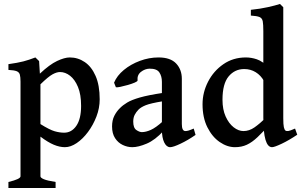

<svg xmlns="http://www.w3.org/2000/svg" viewBox="-20 -736 1538 978"><path d="M310.5 13.7Q283.7 13.7 253.9 1.2Q224.1 -11.2 186 -40V162.1Q186 169.4 203.1 176.8Q220.2 184.1 263.2 190.9V221.7H22.9V190.9Q84.5 176.3 84.5 162.1V-320.3Q84.5 -343.3 81.1 -355.7Q77.6 -368.2 64.9 -373.3Q52.2 -378.4 22.9 -379.9V-409.2Q70.8 -416 99.1 -423.3Q127.4 -430.7 160.2 -443.4L179.2 -424.8L183.1 -360.8Q232.9 -407.7 271 -425.5Q309.1 -443.4 335.4 -443.4Q377 -443.4 411.6 -419.9Q446.3 -396.5 467 -349.1Q487.8 -301.8 487.8 -230Q487.8 -185.5 471.2 -142.3Q454.6 -99.1 428.2 -63.7Q401.9 -28.3 370.8 -7.3Q339.8 13.7 310.5 13.7ZM285.6 -369.1Q269 -369.1 247.6 -357.4Q226.1 -345.7 186 -306.6V-104Q232.9 -74.7 258.5 -67.4Q284.2 -60.1 306.6 -60.1Q344.7 -60.1 368.9 -95.2Q393.1 -130.4 393.1 -196.8Q393.1 -254.9 377.2 -293Q361.3 -331.1 336.9 -350.1Q312.5 -369.1 285.6 -369.1Z M976.1 -48.8Q937.5 -22 899.9 -4.2Q862.3 13.7 846.7 13.7Q828.1 13.7 816.4 -10.5Q804.7 -34.7 804.7 -75.7V-318.8Q804.7 -348.1 791.5 -367.4Q778.3 -386.7 741.7 -386.2Q718.3 -385.7 698 -369.9Q677.7 -354 680.7 -326.2Q681.2 -321.8 666.5 -315.4Q651.9 -309.1 631.3 -303.2Q610.8 -297.4 593.3 -293.7Q575.7 -290 570.3 -291.5L561 -314.9Q575.7 -350.6 610.8 -379.6Q646 -408.7 692.6 -426Q739.3 -443.4 787.6 -443.4Q848.1 -443.4 877.2 -412.6Q906.2 -381.8 906.2 -334.5V-104.5Q906.2 -68.4 924.3 -68.4Q931.2 -68.4 939.7 -70.8Q948.2 -73.2 966.8 -81.1ZM809.1 -220.2Q747.1 -210 722.7 -200.2Q698.2 -190.4 685.5 -177.7Q673.3 -165 666 -150.9Q658.7 -136.7 658.7 -116.7Q658.7 -84.5 674.6 -73.7Q690.4 -63 702.6 -63Q722.7 -63 748 -74.2Q773.4 -85.4 809.1 -117.7L813 -69.3Q770 -22.5 727.3 -4.4Q684.6 13.7 653.8 13.7Q628.9 13.7 605.2 2.4Q581.5 -8.8 566.2 -32.2Q550.8 -55.7 550.8 -91.8Q550.8 -123.5 562.3 -146Q573.7 -168.5 590.8 -185.1Q605.5 -200.2 627.7 -213.6Q649.9 -227.1 692.1 -239.3Q734.4 -251.5 809.1 -262.7Z M1494.1 -49.8Q1452.1 -21.5 1415 -3.9Q1377.9 13.7 1365.7 13.7Q1321.3 13.7 1321.3 -136.7V-577.6Q1321.3 -611.3 1318.4 -627.4Q1315.4 -643.6 1302 -649.2Q1288.6 -654.8 1257.8 -656.7V-686Q1305.7 -690.9 1344 -699.5Q1382.3 -708 1406.2 -715.8L1422.9 -699.2V-134.3Q1422.9 -101.6 1425.8 -88.6Q1428.7 -75.7 1433.6 -71.3Q1438.5 -67.4 1448 -68.6Q1457.5 -69.8 1482.9 -81.1ZM1355 -103.5Q1318.8 -63 1291.5 -37.1Q1264.2 -11.2 1237.5 1.2Q1210.9 13.7 1176.8 13.7Q1137.2 13.7 1099.1 -12.5Q1061 -38.6 1036.4 -87.6Q1011.7 -136.7 1011.7 -205.1Q1011.7 -265.1 1039.8 -319.8Q1067.9 -374.5 1117.7 -408.9Q1167.5 -443.4 1232.4 -443.4Q1259.8 -443.4 1287.8 -434.1Q1315.9 -424.8 1351.6 -391.1Q1351.6 -363.3 1345.5 -347.7Q1339.4 -332 1324.7 -323.2Q1308.6 -352.1 1282.5 -368.2Q1256.3 -384.3 1224.1 -384.3Q1175.8 -384.3 1144.5 -346.7Q1113.3 -309.1 1113.3 -228Q1113.3 -178.2 1129.4 -142.6Q1145.5 -106.9 1170.2 -87.6Q1194.8 -68.4 1220.2 -68.4Q1249.5 -68.4 1276.4 -87.2Q1303.2 -106 1335.4 -137.2Q1341.3 -134.3 1347.7 -120.6Q1354 -106.9 1355 -103.5Z"/></svg>

Font: Namdhinggo SemiBold
Style: Regular
Weight: 600
Designer: Victor Gaultney
Foundry: SIL International
Version: Version 3.001